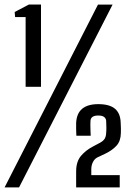

<svg xmlns="http://www.w3.org/2000/svg" viewBox="-49 -820 577 840"><path d="M63.1 -440.2V-745.4H17.1L15.2 -767.5L77.4 -800.2H130.4V-440.2ZM-29 0 379.7 -800H443.6L34.3 0ZM284.2 0Q284.1 -26.2 284.1 -42.3Q284.1 -58.5 284.2 -73.3Q284.9 -114.1 305.6 -138.4Q326.2 -162.6 356.9 -178.6L388.4 -195.4Q403.2 -203.4 409 -213.2Q414.8 -223 415.5 -238.4Q416.6 -251.3 416.3 -264.1Q416.1 -276.9 415.5 -290.4Q415.4 -300.2 407.5 -307.4Q399.7 -314.6 380.8 -314.6Q347.5 -314.6 346.8 -290.4Q346 -273.9 346.7 -256.4Q347.3 -238.8 347.8 -226.3H285.1Q284.6 -243.4 284.1 -253.6Q283.6 -263.9 284.1 -282.4Q286.3 -324 310.6 -344.2Q335 -364.4 381 -364.4Q430.2 -364.4 454.2 -344.1Q478.1 -323.8 479 -282.4Q479.4 -274.3 479.6 -268.9Q479.8 -263.5 480 -257Q480.2 -250.6 479.8 -238.6Q479.4 -203.4 461.1 -183Q442.7 -162.6 411.7 -147.7L376 -130.8Q363.9 -124.1 357.2 -110.2Q350.4 -96.4 350.4 -79.1V-53.9H474.8V0Z"/></svg>

Font: Big Shoulders Thin
Style: Regular
Weight: 100
Version: Version 2.002